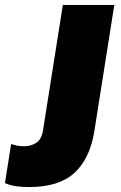

<svg xmlns="http://www.w3.org/2000/svg" viewBox="-166 -530 489 776"><path d="M-48 226Q-75 226 -99 223Q-123 220 -146 210L-121 52Q-107 57 -94.5 59Q-82 61 -66 61Q-42 61 -20 47.5Q2 34 8 -4L88 -510H296L215 2Q197 112 134.5 169Q72 226 -48 226Z"/></svg>

Font: Mulish ExtraBlack
Style: Italic
Weight: 1000
Italic angle: -9°
Designer: Vernon Adams
Foundry: Vernon Adams
Version: Version 3.603; ttfautohint (v1.8.3)